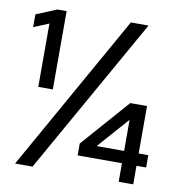

<svg xmlns="http://www.w3.org/2000/svg" viewBox="-79 -772 787 845"><g transform="rotate(10 314.5 -350.0)"><path d="M18 0ZM572 -350V-138H615V-83H572V0H507V-83H309V-136L497 -350ZM384 -138H507V-277ZM18 -350ZM151 -700V-350H86V-633L18 -605V-662L110 -700ZM122 0H44L438 -700H517Z"/></g></svg>

Font: Red Hat Display Medium
Style: Regular
Weight: 500
Designer: Pentagram / MCKL
Foundry: Pentagram / MCKL
Version: Version 1.005; Red Hat Display Medium